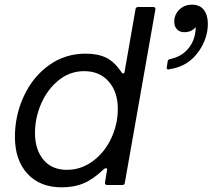

<svg xmlns="http://www.w3.org/2000/svg" viewBox="-20 -793 911 823"><path d="M44 -206Q44 -299 82.5 -381.5Q121 -464 190 -513.5Q259 -563 347 -563Q400 -563 435.5 -545.5Q471 -528 501 -483Q504 -478 508 -478Q513 -478 514 -485L561 -754Q563 -763 572 -763H637Q642 -763 644.5 -760Q647 -757 646 -752L515 -9Q514 0 504 0H439Q434 0 431.5 -3Q429 -6 430 -11L439 -65V-68Q439 -72 435 -72Q429 -72 424 -67Q380 -25 339 -7.5Q298 10 245 10Q151 10 97.5 -48.5Q44 -107 44 -206ZM485 -326Q485 -399 446 -443.5Q407 -488 341 -488Q280 -488 232 -449.5Q184 -411 157 -350Q130 -289 130 -223Q130 -152 166 -108.5Q202 -65 267 -65Q327 -65 377.5 -102Q428 -139 456.5 -199.5Q485 -260 485 -326ZM702 -495Q693 -495 695 -506L699 -531Q700 -538 710 -540Q753 -549 780.5 -577.5Q808 -606 816 -647Q819 -662 819 -677Q801 -655 770 -655Q751 -655 739 -667Q727 -679 727 -700Q727 -731 749 -752Q771 -773 803 -773Q836 -773 853.5 -751Q871 -729 871 -690Q871 -675 868 -657Q857 -599 815.5 -552.5Q774 -506 705 -496Z"/></svg>

Font: Open Sauce Two
Style: Italic
Weight: 400
Italic angle: -10°
Designer: Alfredo Marco Pradil
Foundry: Creative Sauce Fz LLC
Version: Version 1.477